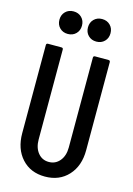

<svg xmlns="http://www.w3.org/2000/svg" viewBox="-135 -976 729 1053"><g transform="rotate(15 229.5 -450.0)"><path d="M194 -798Q176 -780 148 -780Q120 -780 102 -798Q84 -816 84 -844Q84 -872 102 -890Q120 -908 148 -908Q176 -908 194 -890Q212 -872 212 -844Q212 -816 194 -798ZM356 -798Q338 -780 310 -780Q282 -780 264 -798Q246 -816 246 -844Q246 -872 264 -890Q282 -908 310 -908Q338 -908 356 -890Q374 -872 374 -844Q374 -816 356 -798ZM48 -190V-690Q48 -700 58 -700H134Q144 -700 144 -690V-180Q144 -133 167.5 -104Q191 -75 229 -75Q267 -75 291 -104Q315 -133 315 -180V-690Q315 -700 325 -700H401Q411 -700 411 -690V-190Q411 -101 361 -46.5Q311 8 229 8Q147 8 97.5 -46.5Q48 -101 48 -190Z"/></g></svg>

Font: Barlow Condensed Medium
Style: Regular
Weight: 500
Width: 3
Designer: Jeremy Tribby
Foundry: Tribby Type
Version: Version 1.422;hotconv 1.0.109;makeotfexe 2.5.65596